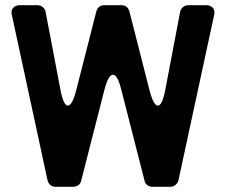

<svg xmlns="http://www.w3.org/2000/svg" viewBox="-20 -720 871 740"><path d="M163 -26 26 -661Q21 -678 30 -689Q39 -700 57 -700H124Q136 -700 145 -692.5Q154 -685 156 -673L212 -379Q224 -313 241.5 -313Q259 -313 275 -377L351 -675Q358 -700 382 -700H448Q472 -700 479 -675L555 -377Q571 -313 588.5 -313Q606 -313 618 -379L674 -673Q676 -685 685 -692.5Q694 -700 706 -700H774Q792 -700 801 -689Q810 -678 805 -661L668 -26Q665 -14 656 -7Q647 0 636 0H568Q557 0 548 -6.5Q539 -13 537 -24L447 -376Q433 -432 415.5 -432Q398 -432 383 -376L293 -24Q291 -13 282 -6.5Q273 0 262 0H195Q170 0 163 -26Z"/></svg>

Font: Tsunagi Gothic Black
Style: Regular
Weight: 900
Designer: Yoshimichi Ohira
Foundry: Positype
Version: Version 1.001